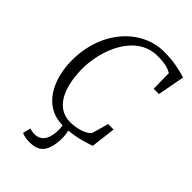

<svg xmlns="http://www.w3.org/2000/svg" viewBox="-285 -856 1182 1182"><g transform="rotate(45 305.5 -265.0)"><path d="M162.6 160.6 148.9 211.9C159.7 219.7 190.4 225.6 216.3 225.6C286.1 225.6 333 199.2 341.8 93.8C344.7 58.6 342.3 27.8 335 5.9C415 -1 477.1 -23.9 508.8 -34.2L528.3 -195.8L480.5 -196.3C478.5 -183.6 451.2 -93.8 450.2 -87.4C424.8 -54.7 357.4 -38.6 308.1 -38.6C177.7 -38.6 129.9 -172.4 127 -314C123.5 -483.9 210.9 -708 400.4 -708C471.2 -708 500.5 -695.3 523.4 -682.1L525.4 -547.9H571.3L604.5 -725.1L581.5 -731.4C551.3 -739.7 497.1 -754.9 409.7 -754.9C215.3 -754.9 41 -573.7 45.4 -306.2C47.9 -159.7 115.7 6.8 288.6 7.8C291 22.5 292.5 40.5 290.5 68.4C284.2 138.2 251.5 168.9 204.1 168.9C184.1 168.9 170.9 165 162.6 160.6Z"/></g></svg>

Font: Merriweather
Style: Light Italic
Weight: 300
Italic angle: -7.5°
Designer: Eben Sorkin
Foundry: Eben Sorkin
Version: Version 1.001